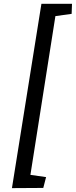

<svg xmlns="http://www.w3.org/2000/svg" viewBox="-20 -762 397 1005"><path d="M206.5 221.7 42.5 222.7 196.8 -742.2H356.9L355 -689.5L270 -677.7L139.2 153.3L221.2 165Z"/></svg>

Font: Neuton
Style: Italic
Weight: 400
Italic angle: -9°
Designer: Brian M Zick
Version: Version 1.32